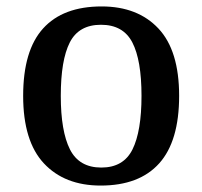

<svg xmlns="http://www.w3.org/2000/svg" viewBox="-20 -567 629 597"><path d="M293 10Q181 10 116.5 -59Q52 -128 52 -269Q52 -410 114 -478.5Q176 -547 296 -547Q408 -547 472.5 -478.5Q537 -410 537 -269Q537 -128 475 -59Q413 10 293 10ZM295 -46Q364 -46 392 -102.5Q420 -159 420 -269Q420 -380 391.5 -435Q363 -490 294 -490Q225 -490 197 -435Q169 -380 169 -269Q169 -159 197.5 -102.5Q226 -46 295 -46Z"/></svg>

Font: Noto Serif Khojki Medium
Style: Regular
Weight: 500
Version: Version 2.003